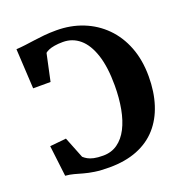

<svg xmlns="http://www.w3.org/2000/svg" viewBox="-136 -868 938 995"><g transform="rotate(-20 333.0 -370.0)"><path d="M299.5 11Q252.5 11 219.5 6Q186.5 1 161.8 -6Q137 -13 115.2 -19Q93.5 -25 68.5 -27L48 -197.5L138 -206.5L184.5 -89.5Q193.5 -81 206.2 -73.8Q219 -66.5 239 -62Q259 -57.5 290 -57.5Q335.5 -57.5 369.5 -81.5Q403.5 -105.5 425.8 -148.8Q448 -192 459 -251Q470 -310 470 -379.5Q470 -481 447.8 -548.5Q425.5 -616 386 -649.2Q346.5 -682.5 294 -682.5Q267.5 -682.5 247.2 -679Q227 -675.5 214.5 -670Q202 -664.5 195.5 -658.5L163.5 -509.5H67.5L55.5 -729.5Q80.5 -731 105.8 -734.2Q131 -737.5 157.5 -741.2Q184 -745 214.8 -748Q245.5 -751 282 -751Q361.5 -751 428.8 -724.2Q496 -697.5 546 -647.2Q596 -597 623.8 -525.2Q651.5 -453.5 651.5 -363.5Q651.5 -278.5 629.2 -209.2Q607 -140 563.2 -90.8Q519.5 -41.5 453.2 -15.2Q387 11 299.5 11Z"/></g></svg>

Font: Merriweather ExtraBold
Style: Regular
Weight: 800
Version: Version 2.100